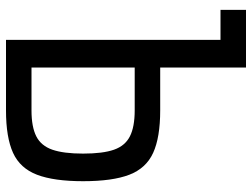

<svg xmlns="http://www.w3.org/2000/svg" viewBox="-120 -720 840 640"><g transform="rotate(90 300.0 -400.0)"><path d="M13 -715V-800H205V-715ZM113 0V-800H205V-18L139 -85H348Q403 -85 434.5 -101Q466 -117 479 -154.5Q492 -192 492 -257Q492 -323 479 -360Q466 -397 434.5 -413Q403 -429 348 -429H141V-514H348Q438 -514 489.5 -490.5Q541 -467 562.5 -411Q584 -355 584 -257Q584 -160 562.5 -103.5Q541 -47 489.5 -23.5Q438 0 348 0Z"/></g></svg>

Font: Victor Mono SemiBold
Style: Regular
Weight: 600
Monospace: yes
Designer: Rune Bjørnerås
Version: Version 1.561;gftools[0.9.30]